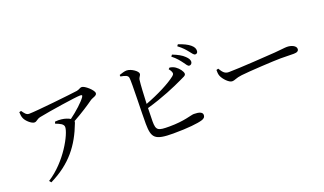

<svg xmlns="http://www.w3.org/2000/svg" viewBox="-78 -1294 3117 1845"><g transform="rotate(-20 1480.0 -371.5)"><path d="M137 -695C138 -671 140 -648 149 -629C163 -596 213 -552 241 -552C267 -552 271 -573 310 -582C419 -604 693 -646 740 -646C760 -646 765 -642 753 -623C725 -583 653 -517 581 -464C561 -476 530 -488 493 -492C473 -495 455 -494 428 -492L423 -473C466 -457 503 -441 503 -410C503 -343 377 -100 180 24L196 44C414 -63 527 -211 604 -415C607 -422 607 -428 607 -433C695 -481 781 -538 824 -569C847 -585 891 -589 891 -616C891 -648 812 -717 782 -717C763 -717 752 -702 726 -698C665 -689 294 -648 222 -648C192 -648 179 -670 157 -700Z M1627 -592C1634 -583 1644 -570 1649 -556C1656 -538 1652 -530 1636 -516C1573 -465 1445 -400 1314 -351C1318 -445 1323 -546 1329 -589C1333 -620 1352 -626 1352 -647C1352 -673 1290 -717 1244 -719C1220 -720 1190 -708 1166 -701L1167 -685C1217 -676 1241 -668 1245 -642C1252 -600 1240 -278 1241 -173C1243 -29 1269 4 1459 4C1609 4 1712 -8 1757 -22C1779 -29 1794 -40 1794 -65C1794 -92 1761 -105 1707 -105C1676 -105 1601 -72 1447 -72C1330 -72 1310 -80 1310 -174C1310 -200 1311 -251 1313 -309C1478 -356 1616 -416 1693 -453C1731 -472 1758 -478 1758 -499C1758 -521 1730 -560 1698 -582C1681 -594 1664 -600 1640 -604ZM1692 -697C1736 -663 1761 -630 1781 -603C1799 -578 1810 -558 1825 -556C1842 -555 1855 -568 1856 -586C1856 -606 1846 -623 1823 -645C1797 -671 1757 -693 1705 -713ZM1780 -771C1826 -736 1848 -710 1868 -685C1889 -660 1900 -639 1917 -638C1933 -638 1943 -648 1943 -666C1944 -688 1935 -707 1909 -729C1884 -750 1844 -770 1792 -787Z M2056 -428C2056 -407 2056 -386 2064 -366C2079 -328 2130 -274 2161 -274C2193 -274 2205 -291 2267 -298C2342 -307 2607 -322 2673 -322C2737 -322 2772 -320 2808 -320C2844 -320 2859 -332 2859 -352C2859 -384 2812 -405 2767 -405C2742 -405 2709 -399 2642 -394C2592 -390 2255 -368 2161 -368C2116 -368 2099 -398 2076 -434Z"/></g></svg>

Font: Noto Serif SC Medium
Style: Regular
Weight: 500
Designer: Ryoko NISHIZUKA 西塚涼子 (kana & ideographs); Frank Grießhammer (Latin, Greek & Cyrillic); Wenlong ZHANG 张文龙 (bopomofo); San
Foundry: Adobe Systems Incorporated
Version: Version 1.001;PS 1.001;hotconv 16.6.54;makeotf.lib2.5.65590